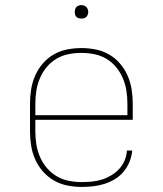

<svg xmlns="http://www.w3.org/2000/svg" viewBox="-20 -727 640 755"><path d="M301 8Q273 8 245 2.5Q217 -3 192.5 -17Q168 -31 149 -52.5Q130 -74 118.5 -100Q107 -126 102.5 -154Q98 -182 98 -210V-320Q98 -348 102.5 -376Q107 -404 118.5 -430Q130 -456 148.5 -477.5Q167 -499 191.5 -513Q216 -527 244 -532.5Q272 -538 300 -538Q328 -538 356 -532.5Q384 -527 408.5 -513Q433 -499 451.5 -477.5Q470 -456 481.5 -430Q493 -404 497.5 -376Q502 -348 502 -320V-256H119V-210Q119 -184 123 -159Q127 -134 137 -110.5Q147 -87 164 -67Q181 -47 203 -34Q225 -21 250.5 -16Q276 -11 301 -11Q321 -11 341.5 -13Q362 -15 381 -21Q400 -27 417.5 -37.5Q435 -48 448.5 -62.5Q462 -77 470 -96Q478 -115 479 -135H500Q498 -113 489.5 -91.5Q481 -70 466.5 -52.5Q452 -35 432.5 -23Q413 -11 391 -4Q369 3 346.5 5.5Q324 8 301 8ZM119 -274H481V-320Q481 -345 477 -370.5Q473 -396 463 -419.5Q453 -443 436.5 -463Q420 -483 398 -496Q376 -509 350.5 -514Q325 -519 300 -519Q275 -519 249.5 -514Q224 -509 202 -496Q180 -483 163.5 -463Q147 -443 137 -419.5Q127 -396 123 -370.5Q119 -345 119 -320ZM300 -654Q295 -654 289.5 -655.5Q284 -657 280.5 -660.5Q277 -664 275.5 -669.5Q274 -675 274 -680Q274 -685 275.5 -690.5Q277 -696 280.5 -699.5Q284 -703 289.5 -705Q295 -707 300 -707Q305 -707 310.5 -705Q316 -703 319.5 -699.5Q323 -696 325 -690.5Q327 -685 327 -680Q327 -675 325 -669.5Q323 -664 319.5 -660.5Q316 -657 310.5 -655.5Q305 -654 300 -654Z"/></svg>

Font: Iosevka Curly Slab ThEx
Style: Regular
Weight: 100
Width: 7
Monospace: yes
Designer: Belleve Invis
Foundry: Belleve Invis
Version: Version 11.1.0; ttfautohint (v1.8.3)